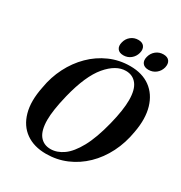

<svg xmlns="http://www.w3.org/2000/svg" viewBox="-202 -1018 1106 1173"><g transform="rotate(30 351.5 -431.0)"><path d="M471.5 -711Q556 -711 612.5 -669.8Q669 -628.5 691 -553.2Q713 -478 694 -376.5Q680 -291.5 644 -220.5Q608 -149.5 554.5 -97.8Q501 -46 434 -17.5Q367 11 291 11Q205.5 11 148.2 -29.8Q91 -70.5 69.8 -146.8Q48.5 -223 70.5 -329.5Q83.5 -408.5 118.8 -477.8Q154 -547 206.8 -599.2Q259.5 -651.5 326.8 -681.2Q394 -711 471.5 -711ZM300.5 -28Q346 -28 389.8 -59Q433.5 -90 472.2 -160.5Q511 -231 540.5 -348.5Q554.5 -404.5 561 -448.5Q567.5 -492.5 567.5 -526Q567.5 -600.5 539.2 -636.5Q511 -672.5 462.5 -672.5Q393 -672.5 328.2 -596Q263.5 -519.5 223 -356Q208.5 -297 201.8 -251.8Q195 -206.5 195 -173Q195.5 -98.5 223.5 -63.2Q251.5 -28 300.5 -28ZM399.5 -746.5Q370.5 -746.5 357.8 -764Q345 -781.5 352.5 -810Q359.5 -839 381.8 -856.8Q404 -874.5 433.5 -874.5Q462.5 -874.5 475.2 -856.8Q488 -839 480.5 -810Q473 -782 451 -764.2Q429 -746.5 399.5 -746.5ZM576.5 -746.5Q547.5 -746.5 534.5 -764Q521.5 -781.5 529 -810Q536.5 -839 558.8 -856.8Q581 -874.5 610.5 -874.5Q640 -874.5 652.8 -856.8Q665.5 -839 658.5 -810Q651 -782 628.8 -764.2Q606.5 -746.5 576.5 -746.5Z"/></g></svg>

Font: Fraunces 144pt S050 SemiBold
Style: Italic
Weight: 600
Italic angle: -16°
Version: Version 1.000; ttfautohint (v1.8.3)